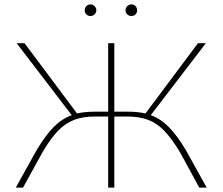

<svg xmlns="http://www.w3.org/2000/svg" viewBox="-20 -855 1014 875"><path d="M922 0H888L801 -160Q763 -223 729.5 -258Q696 -293 656 -308.5Q616 -324 560 -324H501V0H473V-324H414Q357 -324 317 -308.5Q277 -293 243.5 -258Q210 -223 173 -160L85 0H52L147 -171Q187 -238 224.5 -276Q262 -314 307 -330L56 -658H92L331 -338Q368 -346 408 -346H473V-658H501V-346H566Q606 -346 643 -338L882 -658H918L667 -330Q712 -314 749.5 -276Q787 -238 827 -171ZM366 -808Q366 -819 373.5 -827Q381 -835 392 -835Q403 -835 411 -827Q419 -819 419 -808Q419 -797 411 -789.5Q403 -782 392 -782Q381 -782 373.5 -789.5Q366 -797 366 -808ZM552 -808Q552 -819 560 -827Q568 -835 579 -835Q590 -835 597.5 -827Q605 -819 605 -808Q605 -797 597.5 -789.5Q590 -782 579 -782Q568 -782 560 -789.5Q552 -797 552 -808Z"/></svg>

Font: Ysabeau Extralight
Style: Regular
Weight: 200
Designer: Christian Thalmann (Catharsis Fonts)
Version: Version 0.003